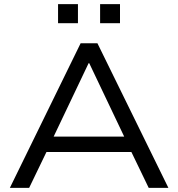

<svg xmlns="http://www.w3.org/2000/svg" viewBox="-20 -916 868 936"><path d="M28 0 373 -705H455L801 0H705L608 -201L654 -175H172L219 -201L122 0ZM412 -608 232 -230 204 -250H623L595 -230L415 -608ZM468 -803V-896H565V-803ZM263 -803V-896H360V-803Z"/></svg>

Font: Nunito Sans 10pt SemiExpanded
Style: Regular
Weight: 400
Width: 6
Designer: Vernon Adams
Foundry: Vernon Adams
Version: Version 3.101;gftools[0.9.27]